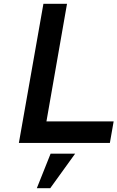

<svg xmlns="http://www.w3.org/2000/svg" viewBox="-20 -757 622 1017"><path d="M80 0 210 -737H335L226 -114H582L562 0ZM175 240 248 57H378L246 240Z"/></svg>

Font: Tomorrow Medium
Style: Italic
Weight: 500
Italic angle: -10°
Designer: Tony de Marco, Monica Rizzolli
Foundry: Just in Type
Version: Version 2.002